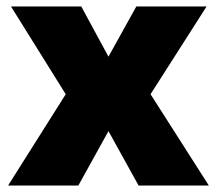

<svg xmlns="http://www.w3.org/2000/svg" viewBox="-20 -573 670 593"><path d="M183 -282 14 -553H231L315 -398L401 -553H618L445 -282L625 0H408L315 -168L222 0H5Z"/></svg>

Font: Noto Sans Gujarati UI Black
Style: Regular
Weight: 900
Designer: Jelle Bosma - Monotype Design Team, Universal Thirst
Foundry: Monotype Imaging Inc.
Version: Version 2.106; ttfautohint (v1.8.4.7-5d5b)